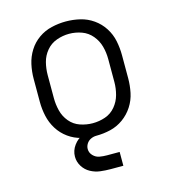

<svg xmlns="http://www.w3.org/2000/svg" viewBox="-107 -625 790 886"><g transform="rotate(-15 288.0 -182.0)"><path d="M288 8Q323 8 356.5 0Q390 -8 418.5 -28.5Q447 -49 466 -78.5Q485 -108 492 -142Q499 -176 499 -210V-320Q499 -355 492 -389Q485 -423 466 -452.5Q447 -482 418.5 -502Q390 -522 356.5 -530Q323 -538 288 -538Q254 -538 220 -530Q186 -522 157.5 -502Q129 -482 110.5 -452.5Q92 -423 84.5 -389Q77 -355 77 -320V-210Q77 -176 84.5 -142Q92 -108 110.5 -78.5Q129 -49 157.5 -28.5Q186 -8 220 0Q254 8 288 8ZM288 -52Q258 -52 228.5 -62Q199 -72 179 -96Q159 -120 151.5 -150Q144 -180 144 -210V-320Q144 -351 151.5 -380.5Q159 -410 179 -434Q199 -458 228.5 -468.5Q258 -479 288 -479Q319 -479 348 -468.5Q377 -458 397 -434Q417 -410 425 -380.5Q433 -351 433 -320V-210Q433 -180 425 -150Q417 -120 397 -96Q377 -72 348 -62Q319 -52 288 -52ZM313 174H373V108H313Q295 108 277.5 105Q260 102 247 88.5Q234 75 234 57Q234 44 241.5 32Q249 20 262 14Q275 8 288 8V-25Q259 -25 231.5 -13.5Q204 -2 186 22.5Q168 47 168 76Q168 101 181.5 122.5Q195 144 217 156Q239 168 263.5 171Q288 174 313 174Z"/></g></svg>

Font: Iosevka Sparkle Light
Style: Regular
Weight: 300
Designer: Belleve Invis
Foundry: Belleve Invis
Version: Version 4.5.0; ttfautohint (v1.8.3)